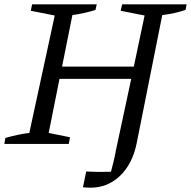

<svg xmlns="http://www.w3.org/2000/svg" viewBox="-32 -668 886 891"><path d="M-12 0 -7 -28Q22 -36 49.5 -42Q77 -48 104 -51L222 -596L111 -618L117 -648H417L411 -622Q387 -614 359.5 -608Q332 -602 304 -598L256 -359H589L639 -596L528 -618L535 -648H834L829 -622Q806 -614 779.5 -608Q753 -602 721 -598L602 -2Q582 94 524.5 148.5Q467 203 388 203Q370 203 353 201L368 128Q425 131 483 129Q489 106 495.5 79.5Q502 53 506 29L577 -302H244L194 -51L293 -31L287 0Z"/></svg>

Font: Piazzolla SC
Style: Italic
Weight: 400
Italic angle: -11.3°
Designer: Juan Pablo del Peral
Foundry: Huerta Tipografica
Version: Version 1.330